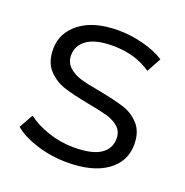

<svg xmlns="http://www.w3.org/2000/svg" viewBox="-96 -576 642 668"><g transform="rotate(20 224.5 -241.5)"><path d="M24 -55 53 -107Q84 -83 130 -67.5Q176 -52 225 -52Q292 -52 323.5 -73Q355 -94 355 -132Q355 -158 337.5 -173.5Q320 -189 293.5 -196.5Q267 -204 223 -212Q164 -223 128 -234.5Q92 -246 66.5 -273.5Q41 -301 41 -350Q41 -410 92 -449Q143 -488 233 -488Q280 -488 327 -475.5Q374 -463 404 -443L375 -390Q316 -431 233 -431Q170 -431 138.5 -409Q107 -387 107 -351Q107 -324 125 -307.5Q143 -291 169.5 -283Q196 -275 243 -267Q301 -256 336 -245Q371 -234 395.5 -207Q420 -180 420 -133Q420 -70 367.5 -32.5Q315 5 221 5Q162 5 108 -12Q54 -29 24 -55Z"/></g></svg>

Font: Montserrat Ace
Style: Regular
Weight: 400
Designer: Julieta Ulanovsky
Foundry: Julieta Ulanovsky
Version: Version 1